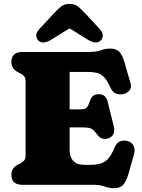

<svg xmlns="http://www.w3.org/2000/svg" viewBox="-20 -974 747 1012"><path d="M40 -649Q40 -672.5 54 -686.2Q68 -700 97.5 -700H448.5Q488.5 -700 511.5 -709Q534.5 -718 560.5 -718Q593.5 -718 609.5 -700.5Q625.5 -683 636.5 -644L668.5 -533.5Q674.5 -512.5 661.8 -497Q649 -481.5 626.5 -477.5Q608.5 -474.5 590.8 -481.2Q573 -488 561.5 -513.5Q545 -551 527.5 -568.2Q510 -585.5 489.2 -590.2Q468.5 -595 441.5 -595H347V-397.5H403Q430.5 -397.5 439 -409Q447.5 -420.5 455 -444Q465.5 -477.5 500 -477.5Q538 -477.5 547.5 -438L579.5 -309Q591.5 -258.5 549.5 -244.5Q514.5 -232.5 490.5 -267Q480 -281.5 471.2 -289.2Q462.5 -297 448.8 -299.8Q435 -302.5 409.5 -302.5H347V-186Q347 -105 426 -105H451.5Q484.5 -105 508 -111.2Q531.5 -117.5 549.5 -137Q567.5 -156.5 583.5 -195.5Q592.5 -219 609.8 -227.5Q627 -236 648.5 -231.5Q672.5 -226.5 683.2 -207.5Q694 -188.5 686.5 -161.5L656.5 -56Q645.5 -18 629.5 0Q613.5 18 580.5 18Q554.5 18 531.5 9Q508.5 0 468.5 0H97.5Q68 0 54 -13.8Q40 -27.5 40 -51Q40 -88 73 -105.5L89 -114Q100.5 -120 107.8 -128.8Q115 -137.5 115 -157V-543Q115 -562.5 107.8 -571.2Q100.5 -580 89 -586L73 -594.5Q40 -612 40 -649ZM511 -760.5Q486.5 -738 444.5 -764L346.5 -824.5L248.5 -764Q206.5 -738 182 -760.5Q172.5 -769 171.2 -785.5Q170 -802 186.5 -820L262.5 -902Q284 -925 301.5 -939.2Q319 -953.5 346.5 -953.5Q374 -953.5 391.5 -939.2Q409 -925 430.5 -902L506.5 -820Q523 -802 521.8 -785.5Q520.5 -769 511 -760.5Z"/></svg>

Font: Fraunces 9pt SuperSoft Black
Style: Regular
Weight: 900
Version: Version 1.000;[b76b70a41]